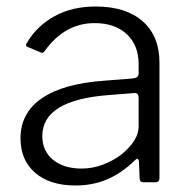

<svg xmlns="http://www.w3.org/2000/svg" viewBox="-20 -560 584 590"><path d="M212 10Q133 10 88 -29Q43 -68 43 -135Q43 -213 108.5 -258Q174 -303 300 -312L389 -319Q406 -321 406 -334V-363Q406 -421 369.5 -455Q333 -489 271 -489Q179 -489 118 -404Q115 -399 112 -398Q109 -397 105 -399L64 -416Q60 -418 60 -421Q60 -425 63 -429Q94 -481 148 -510.5Q202 -540 274 -540Q367 -540 418.5 -494.5Q470 -449 470 -368V-13Q470 0 458 0H421Q409 0 409 -13L407 -65Q405 -72 402 -72Q399 -72 394 -67Q354 -28 309.5 -9Q265 10 212 10ZM391 -274 316 -268Q110 -253 110 -142Q110 -96 143 -69Q176 -42 231 -42Q264 -42 296 -54Q328 -66 354 -86Q406 -129 406 -171V-259Q406 -276 391 -274Z"/></svg>

Font: Libre Franklin Light
Style: Regular
Weight: 300
Designer: Pablo Impallari, Rodrigo Fuenzalida
Foundry: Impallari Type
Version: Version 1.002; ttfautohint (v1.5)